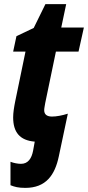

<svg xmlns="http://www.w3.org/2000/svg" viewBox="-20 -682 428 934"><path d="M103 232C204 232 247 169 266 79L310 -129C282 -120 254 -115 233 -115C210 -115 195 -124 195 -146C195 -155 198 -168 200 -181L252 -431H362L388 -548H278L302 -662H201L144 -546L60 -506L44 -431H104L54 -189C48 -159 44 -133 44 -111C44 -39 76 1 149 7L141 51C134 88 117 115 82 115C67 115 46 111 31 105V219C51 227 69 232 103 232Z"/></svg>

Font: Noto Sans Display SemiCondensed Extra
Style: Italic
Weight: 800
Width: 4
Italic angle: -12°
Designer: Monotype Design Team
Foundry: Monotype Imaging Inc.
Version: Version 1.900